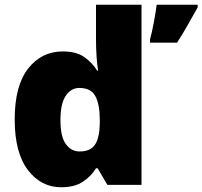

<svg xmlns="http://www.w3.org/2000/svg" viewBox="-20 -780 854 810"><path d="M814 -749Q793 -712 774 -678Q755 -644 727 -600H613V-614Q621 -643 629 -685.5Q637 -728 641 -760H814ZM238 10Q153 10 97.5 -63Q42 -136 42 -276Q42 -418 98.5 -490.5Q155 -563 245 -563Q301 -563 334.5 -540Q368 -517 390 -482H394Q390 -503 387.5 -540Q385 -577 385 -612V-760H577V0H433L392 -70H385Q365 -37 330 -13.5Q295 10 238 10ZM316 -141Q362 -141 381 -170Q400 -199 401 -259V-274Q401 -339 382.5 -374Q364 -409 314 -409Q280 -409 257.5 -376Q235 -343 235 -273Q235 -204 257.5 -172.5Q280 -141 316 -141Z"/></svg>

Font: Noto Sans Black
Style: Regular
Weight: 900
Designer: Monotype Design Team
Foundry: Monotype Imaging Inc.
Version: Version 2.007